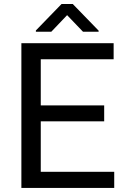

<svg xmlns="http://www.w3.org/2000/svg" viewBox="-20 -923 617 943"><path d="M85 -710.9H538.1V-631.8H180.2V-405.3H491.7V-327.1H180.2V-79.1H541V0H85ZM156.2 -773.4 282.2 -903.3H337.4L464.4 -772.5V-767.1H387.7L309.6 -848.6L231.9 -767.1H156.2Z"/></svg>

Font: Bert Sans Medium
Style: Regular
Weight: 500
Designer: Christian Robertson, Adam Twardoch, & Cristiano Sobral
Foundry: Google
Version: Version 12.135;January 10, 2020;FontCreator 12.0.0.2547 64-b